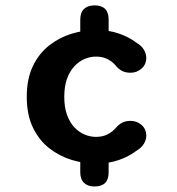

<svg xmlns="http://www.w3.org/2000/svg" viewBox="-20 -687 659 714"><path d="M331.5 6.5Q306.5 6.5 292.5 -7Q278.5 -20.5 278.5 -46V-99.5Q278.5 -125.5 292.5 -138.8Q306.5 -152 331.5 -152Q384 -152 384 -99.5V-46Q384 6.5 331.5 6.5ZM331.5 -505.5Q306.5 -505.5 292.5 -519Q278.5 -532.5 278.5 -557.5V-614.5Q278.5 -640.5 292.5 -653.8Q306.5 -667 331.5 -667Q384 -667 384 -614.5V-557.5Q384 -532.5 370.2 -519Q356.5 -505.5 331.5 -505.5ZM337.5 -78.5Q292.5 -78.5 247 -92.2Q201.5 -106 163.5 -135.5Q125.5 -165 102.5 -212.5Q79.5 -260 79.5 -327Q79.5 -394 102.5 -441.5Q125.5 -489 163.5 -518.5Q201.5 -548 247 -561.8Q292.5 -575.5 337.5 -575.5Q383.5 -575.5 421.5 -562.5Q459.5 -549.5 487 -528.5Q506.5 -517 515.2 -502Q524 -487 524 -472Q524 -447.5 506.5 -432Q489 -416.5 465.5 -416.5Q447.5 -416.5 435 -422.8Q422.5 -429 413 -440Q400 -456.5 381.2 -466.5Q362.5 -476.5 337 -476.5Q315 -476.5 294 -467.5Q273 -458.5 256 -440Q239 -421.5 229 -393.5Q219 -365.5 219 -327Q219 -288.5 229 -260.5Q239 -232.5 256 -214.2Q273 -196 294 -187Q315 -178 337 -178Q362.5 -178 381.2 -188Q400 -198 413 -214Q423 -225 435.2 -231.2Q447.5 -237.5 465.5 -237.5Q489 -237.5 506.5 -222.2Q524 -207 524 -182Q524 -167 515 -152.2Q506 -137.5 487 -126Q459.5 -105 421.5 -91.8Q383.5 -78.5 337.5 -78.5Z"/></svg>

Font: Sono Monospace SemiBold
Style: Regular
Weight: 600
Designer: Tyler Finck
Foundry: Tyler Finck
Version: Version 2.112